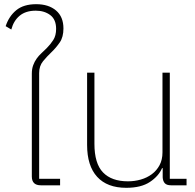

<svg xmlns="http://www.w3.org/2000/svg" viewBox="-20 -885 932 917"><path d="M175 0Q132 0 132 -42V-533Q132 -556 138.5 -573.5Q145 -591 155 -605Q165 -619 178 -631Q191 -643 203 -655Q221 -673 234.5 -694Q248 -715 248 -747Q248 -792 220 -813Q192 -834 151 -834Q103 -834 74 -810Q45 -786 34 -744L7 -760Q23 -808 58 -836.5Q93 -865 153 -865Q212 -865 247.5 -835Q283 -805 283 -749Q283 -708 265.5 -682.5Q248 -657 226 -636Q204 -615 185.5 -592.5Q167 -570 167 -536V-31H267V0Z M583 12Q492 12 444 -40.5Q396 -93 396 -193V-538H431V-198Q431 -104 472 -61.5Q513 -19 591 -19Q623 -19 652.5 -27.5Q682 -36 705 -53Q728 -70 742 -96Q756 -122 756 -157V-538H791V-31H871V0H797Q776 0 767 -10Q758 -20 757 -38V-82H754Q738 -44 696 -16Q654 12 583 12Z"/></svg>

Font: IBM Plex Sans Thai ExtraLight
Style: Regular
Weight: 200
Designer: Mike Abbink, Paul van der Laan, Pieter van Rosmalen, Ben Mitchell, Mark Frömberg
Foundry: Bold Monday
Version: Version 1.1